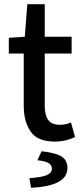

<svg xmlns="http://www.w3.org/2000/svg" viewBox="-20 -664 390 914"><path d="M241 10Q159 10 126 -37.5Q93 -85 93 -161V-409H22V-484L98 -489L110 -644H193V-489H321V-409H193V-160Q193 -116 209.5 -93Q226 -70 265 -70Q278 -70 291.5 -72.5Q305 -75 318 -81L337 -12Q318 -2 293 4Q268 10 241 10ZM128 230 120 184Q181 180 204 169Q227 158 227 139Q227 121 209.5 111.5Q192 102 158 99L178 56Q248 64 274.5 82Q301 100 301 135Q301 180 256.5 203Q212 226 128 230Z"/></svg>

Font: Source Sans 3 ExtraLight Medium
Style: Regular
Weight: 500
Version: Version 3.052;hotconv 1.1.0;makeotfexe 2.6.0